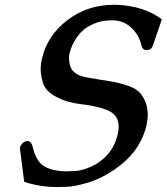

<svg xmlns="http://www.w3.org/2000/svg" viewBox="-20 -737 683 786"><path d="M462.4 -189.5 463.4 -194.8Q465.8 -207.5 465.8 -218.8Q465.8 -252 443.4 -272Q429.7 -284.2 394.5 -294.7Q359.4 -305.2 306.4 -311.3Q253.4 -317.4 210 -340.6Q166.5 -363.8 156.5 -396.2Q146.5 -428.7 146.5 -453.1Q146.5 -474.6 151.9 -497.1Q173.8 -592.3 256.3 -654.8Q338.9 -717.3 443.8 -717.3H459Q570.8 -712.4 642.6 -657.7L605.5 -549.8Q599.6 -532.2 580.1 -532.2H577.6Q563 -533.2 558.6 -552.2Q548.8 -594.2 518.1 -623Q487.3 -651.9 445.8 -653.8H438.5Q397 -653.8 367.4 -641.1Q337.9 -628.4 323 -615.7Q308.1 -603 295.9 -586.2Q283.7 -569.3 275.9 -551.5Q268.1 -533.7 264.6 -518.6Q261.2 -502.9 263.2 -487.8Q265.6 -458 281.7 -443.8Q297.9 -429.7 312.7 -425.5Q327.6 -421.4 344.2 -418.5Q360.8 -415.5 383.5 -411.9Q406.2 -408.2 436.5 -403.3Q466.8 -398.4 505.1 -385.5Q543.5 -372.6 560.1 -347.9Q576.7 -323.2 580.8 -302.5Q585 -281.7 585 -268.6Q585 -248 579.6 -224.1Q554.7 -115.7 449.7 -43.5Q395 -5.9 341.1 10.3Q287.1 26.4 255.9 27.6Q224.6 28.8 213.9 28.8Q144 28.8 79.1 7.3L62 -126Q62 -127 61.5 -128.4Q61.5 -131.3 62.5 -135.7Q64 -141.1 72 -150.4Q80.1 -159.7 95.7 -159.7Q107.9 -156.2 112.8 -139.2Q127.4 -74.2 163.1 -54.9Q198.7 -35.6 255.4 -35.6Q267.6 -35.6 292.7 -37.4Q317.9 -39.1 355.5 -55.9Q393.1 -72.8 422.1 -106.4Q451.2 -140.1 462.4 -189.5Z"/></svg>

Font: Caudex
Style: Bold
Weight: 700
Italic angle: -13°
Version: Version 1.04